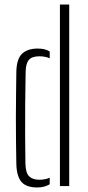

<svg xmlns="http://www.w3.org/2000/svg" viewBox="-20 -820 387 846"><path d="M52 -97Q51 -146.5 50.5 -198.8Q50 -251 50 -303.5Q50 -356 50.8 -406.5Q51.5 -457 52 -503Q53 -560 77 -583Q101 -606 146 -606Q162.5 -606 175.5 -603Q188.5 -600 199 -593V-563Q179.5 -572 154 -572Q121 -572 107.5 -556.5Q94 -541 93 -505Q91.5 -436.5 91 -362.2Q90.5 -288 90.8 -219.5Q91 -151 92 -99Q93 -58 108.5 -43Q124 -28 153 -28Q179.5 -28 199 -37V-8Q188 -1.5 174.8 2.2Q161.5 6 144 6Q96 6 74.8 -18.2Q53.5 -42.5 52 -97ZM244 0V-800H285V0Z"/></svg>

Font: Big Shoulders Stencil Text Thin Thin
Style: Regular
Weight: 250
Version: Version 2.001